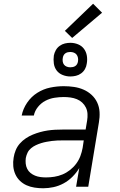

<svg xmlns="http://www.w3.org/2000/svg" viewBox="-20 -999 640 1027"><path d="M211 8Q188 8 165 4.5Q142 1 122 -8Q102 -17 86.5 -32Q71 -47 62 -67Q53 -87 51 -110Q49 -133 53 -156Q56 -176 64 -195.5Q72 -215 86 -231Q100 -247 118 -259Q136 -271 155.5 -279Q175 -287 195 -292.5Q215 -298 235 -301Q255 -304 275 -305Q295 -306 315 -306H438L446 -354Q449 -372 448 -390Q447 -408 439.5 -423.5Q432 -439 419.5 -450.5Q407 -462 391 -468.5Q375 -475 357 -477.5Q339 -480 321 -480Q297 -480 271.5 -476Q246 -472 223 -460Q200 -448 183 -427Q166 -406 161 -381H96Q103 -417 125 -449.5Q147 -482 179.5 -502.5Q212 -523 248.5 -530.5Q285 -538 321 -538Q349 -538 376 -534Q403 -530 427 -519.5Q451 -509 470 -491.5Q489 -474 500 -450.5Q511 -427 512.5 -399.5Q514 -372 509 -344L452 0H387L404 -100Q389 -75 367.5 -53.5Q346 -32 320 -18Q294 -4 266 2Q238 8 211 8ZM226 -50Q248 -50 270.5 -53.5Q293 -57 314.5 -66Q336 -75 355 -90Q374 -105 388 -124Q402 -143 410 -164.5Q418 -186 422 -208L428 -248H315Q301 -248 286.5 -247.5Q272 -247 257.5 -245Q243 -243 229 -240.5Q215 -238 200.5 -233.5Q186 -229 172 -222.5Q158 -216 146 -206Q134 -196 127.5 -182.5Q121 -169 118 -154Q116 -139 117.5 -124Q119 -109 125.5 -96Q132 -83 143 -74Q154 -65 167.5 -59.5Q181 -54 196 -52Q211 -50 226 -50ZM356 -590Q335 -590 315 -598Q295 -606 283 -622Q271 -638 268 -659Q265 -680 268 -702Q271 -717 278.5 -730.5Q286 -744 299 -753.5Q312 -763 327 -766.5Q342 -770 356 -770Q378 -770 397.5 -762Q417 -754 429 -738Q441 -722 444.5 -701Q448 -680 444 -658Q442 -643 434.5 -629.5Q427 -616 414 -606.5Q401 -597 386 -593.5Q371 -590 356 -590ZM356 -639Q363 -639 370 -640.5Q377 -642 383 -646Q389 -650 392.5 -656.5Q396 -663 397 -670Q399 -680 397 -690Q395 -700 389.5 -707Q384 -714 375 -717.5Q366 -721 356 -721Q349 -721 342.5 -719.5Q336 -718 330 -714Q324 -710 320.5 -703.5Q317 -697 316 -690Q314 -680 315.5 -670Q317 -660 322.5 -653Q328 -646 337 -642.5Q346 -639 356 -639ZM366 -796 327 -834 478 -979 526 -931Z"/></svg>

Font: Iosevka Curly LtExObl
Style: Regular
Weight: 300
Width: 7
Italic angle: -9°
Monospace: yes
Designer: Belleve Invis
Foundry: Belleve Invis
Version: Version 11.1.0; ttfautohint (v1.8.3)